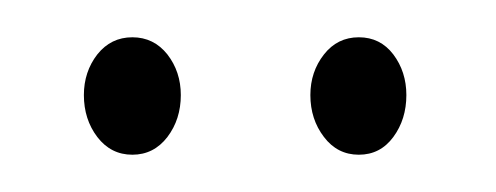

<svg xmlns="http://www.w3.org/2000/svg" viewBox="-20 -561 266 103"><path d="M51 -478Q39.5 -478 32.2 -487.5Q25 -497 25 -510Q25 -522.5 32.2 -531.8Q39.5 -541 51 -541Q62.5 -541 69.8 -531.8Q77 -522.5 77 -510Q77 -497 69.8 -487.5Q62.5 -478 51 -478ZM172.5 -478Q161 -478 153.8 -487.5Q146.5 -497 146.5 -510Q146.5 -522.5 153.8 -531.8Q161 -541 172.5 -541Q184 -541 191 -531.8Q198 -522.5 198 -510Q198 -497 191 -487.5Q184 -478 172.5 -478Z"/></svg>

Font: Fraunces 144pt S050 Thin
Style: Regular
Weight: 100
Version: Version 1.000; ttfautohint (v1.8.3)